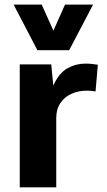

<svg xmlns="http://www.w3.org/2000/svg" viewBox="-20 -805 458 825"><path d="M64.9 0V-528.3H200.2L209 -437.5Q233.9 -491.7 270 -511.7Q306.2 -531.7 347.2 -531.7Q360.8 -531.7 374 -530.3Q387.2 -528.8 400.4 -526.9L390.6 -412.1Q379.9 -414.1 370.1 -414.8Q360.4 -415.5 353.5 -415.5Q317.9 -415.5 287.6 -402.1Q257.3 -388.7 239.5 -362.3Q221.7 -335.9 221.7 -297.9V0ZM140.6 -589.4 38.6 -785.2H159.2L209.5 -673.3L259.3 -785.2H379.9L277.3 -589.4Z"/></svg>

Font: Comme
Style: Bold
Weight: 700
Version: Version 1.000;gftools[0.9.27]